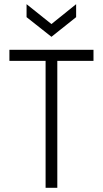

<svg xmlns="http://www.w3.org/2000/svg" viewBox="-20 -898 492 918"><path d="M198 0V-660H254V0ZM25 -607V-660H427V-607ZM107 -878 226 -783 344 -878V-816L226 -722L107 -816Z"/></svg>

Font: Bricolage Grotesque SemiCondensed ExtraLight
Style: Regular
Weight: 250
Width: 4
Designer: Mathieu Triay
Foundry: Atelier Triay
Version: Version 1.000;gftools[0.9.30]